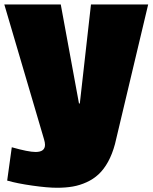

<svg xmlns="http://www.w3.org/2000/svg" viewBox="-22 -655 696 875"><path d="M238.3 200.7Q277.3 200.7 309.6 195.1Q341.8 189.5 372.6 175.5Q403.3 161.6 427.2 139.4Q451.2 117.2 470.5 82.3Q489.7 47.4 502 1.5L653.3 -634.8H392.6L341.8 -183.6H337.9L254.9 -634.8H-2.4L178.7 -20Q183.1 -5.4 183.1 4.9Q183.1 37.6 140.1 37.6Q107.4 37.6 31.7 16.1L10.7 168Q56.6 181.2 125.5 190.9Q194.3 200.7 238.3 200.7Z"/></svg>

Font: Coda ExtraBold
Style: Regular
Weight: 800
Version: Version 2.001; ttfautohint (v0.8) -r 50 -G 200 -x